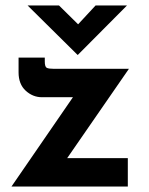

<svg xmlns="http://www.w3.org/2000/svg" viewBox="-20 -683 545 703"><path d="M134 -327Q100 -327 74 -351Q48 -375 48 -418V-472H144V-458Q144 -438 151.5 -434.5Q159 -431 178 -431H452L226 -104H448V0H22L247 -327ZM196 -663 266 -594 330 -663H445L265 -482H264L81 -663Z"/></svg>

Font: Reem Kufi SemiBold
Style: Regular
Weight: 600
Designer: Khaled Hosny
Version: Version 1.001